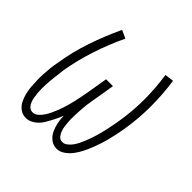

<svg xmlns="http://www.w3.org/2000/svg" viewBox="-145 -655 789 789"><g transform="rotate(45 250.0 -260.0)"><path d="M109 8Q90 8 75.5 -2.5Q61 -13 53 -28.5Q45 -44 40.5 -61.5Q36 -79 34.5 -97Q33 -115 32.5 -134Q32 -153 33 -171.5Q34 -190 36 -209Q38 -228 42 -247Q53 -318 77 -389Q101 -460 133 -528L168 -512Q137 -447 114.5 -378.5Q92 -310 80 -240Q79 -229 77.5 -217Q76 -205 74.5 -193Q73 -181 72 -169Q71 -157 70.5 -145.5Q70 -134 70 -122.5Q70 -111 71 -99Q72 -87 74 -76Q76 -65 80 -54.5Q84 -44 92 -36Q100 -28 112 -28Q125 -28 136 -37.5Q147 -47 154.5 -58.5Q162 -70 168 -82.5Q174 -95 179 -107.5Q184 -120 188 -132.5Q192 -145 195.5 -157.5Q199 -170 202 -183Q205 -196 207.5 -209Q210 -222 212.5 -234.5Q215 -247 217 -260L230 -338H270L257 -260Q255 -247 252.5 -234Q250 -221 248.5 -208.5Q247 -196 246 -183Q245 -170 244.5 -157.5Q244 -145 243.5 -132Q243 -119 244 -106.5Q245 -94 246.5 -82Q248 -70 252 -58.5Q256 -47 264 -37.5Q272 -28 285 -28Q297 -28 308 -37Q319 -46 326.5 -57Q334 -68 339.5 -80Q345 -92 350 -104Q355 -116 359 -128Q363 -140 366.5 -152Q370 -164 373 -176.5Q376 -189 378.5 -201Q381 -213 383.5 -225.5Q386 -238 388 -250Q400 -320 400 -388.5Q400 -457 390 -523L429 -528Q439 -460 439 -388.5Q439 -317 427 -245Q424 -227 420 -208.5Q416 -190 411.5 -172Q407 -154 401 -136Q395 -118 388 -100Q381 -82 372 -64.5Q363 -47 351.5 -31.5Q340 -16 323 -4Q306 8 288 8Q268 8 252.5 -4Q237 -16 229 -33.5Q221 -51 217 -70Q213 -89 213 -109Q208 -96 202 -83.5Q196 -71 189.5 -59Q183 -47 176 -35.5Q169 -24 158.5 -14Q148 -4 135 2Q122 8 109 8Z"/></g></svg>

Font: Iosevka Extralight
Style: Italic
Weight: 200
Italic angle: -9°
Monospace: yes
Designer: Belleve Invis
Foundry: Belleve Invis
Version: Version 32.5.0; ttfautohint (v1.8.4)